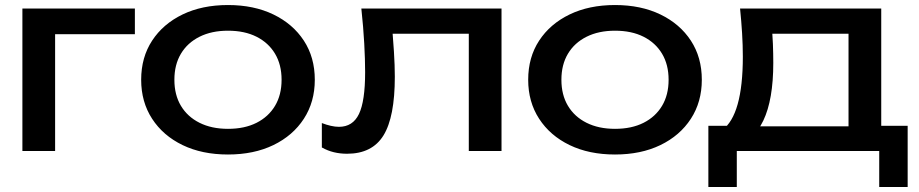

<svg xmlns="http://www.w3.org/2000/svg" viewBox="-20 -600 3652 763"><path d="M516 -566V-464H139L199 -524V0H69V-566Z M886 14Q783 14 705.5 -23.5Q628 -61 584.5 -128Q541 -195 541 -283Q541 -372 584.5 -438.5Q628 -505 705.5 -542.5Q783 -580 886 -580Q989 -580 1066.5 -542.5Q1144 -505 1187.5 -438.5Q1231 -372 1231 -283Q1231 -195 1187.5 -128Q1144 -61 1066.5 -23.5Q989 14 886 14ZM886 -88Q952 -88 999.5 -112Q1047 -136 1073 -179.5Q1099 -223 1099 -283Q1099 -343 1073 -386.5Q1047 -430 999.5 -454Q952 -478 886 -478Q821 -478 773 -454Q725 -430 699 -386.5Q673 -343 673 -283Q673 -223 699 -179.5Q725 -136 773 -112Q821 -88 886 -88Z M1416 -566H1973V0H1843V-526L1903 -466H1481L1537 -512Q1542 -450 1545.5 -394.5Q1549 -339 1549 -295Q1549 -135 1504 -62Q1459 11 1359 11Q1332 11 1307 5Q1282 -1 1259 -14V-111Q1277 -104 1294.5 -100Q1312 -96 1327 -96Q1382 -96 1406.5 -147Q1431 -198 1431 -313Q1431 -363 1427.5 -427Q1424 -491 1416 -566Z M2424 14Q2321 14 2243.5 -23.5Q2166 -61 2122.5 -128Q2079 -195 2079 -283Q2079 -372 2122.5 -438.5Q2166 -505 2243.5 -542.5Q2321 -580 2424 -580Q2527 -580 2604.5 -542.5Q2682 -505 2725.5 -438.5Q2769 -372 2769 -283Q2769 -195 2725.5 -128Q2682 -61 2604.5 -23.5Q2527 14 2424 14ZM2424 -88Q2490 -88 2537.5 -112Q2585 -136 2611 -179.5Q2637 -223 2637 -283Q2637 -343 2611 -386.5Q2585 -430 2537.5 -454Q2490 -478 2424 -478Q2359 -478 2311 -454Q2263 -430 2237 -386.5Q2211 -343 2211 -283Q2211 -223 2237 -179.5Q2263 -136 2311 -112Q2359 -88 2424 -88Z M3587 -100V143H3474V0H2908V143H2795V-100H2941L2977 -98H3390L3422 -100ZM2921 -566H3482V-38H3352V-526L3412 -466H2989L3045 -510Q3050 -466 3051.5 -425.5Q3053 -385 3053 -350Q3053 -204 3013.5 -121Q2974 -38 2903 -38L2850 -83Q2932 -143 2932 -375Q2932 -420 2929 -468.5Q2926 -517 2921 -566Z"/></svg>

Font: Unbounded
Style: Regular
Weight: 400
Designer: Luke Prowse, Jean-Baptiste Morizot, Fátima Lázaro, Florian Runge
Foundry: NaN
Version: Version 1.701;gftools[0.9.28.dev5+ged2979d]